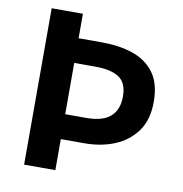

<svg xmlns="http://www.w3.org/2000/svg" viewBox="-82 -818 855 896"><g transform="rotate(10 345.0 -370.5)"><path d="M91 0V-741H239V-625H350Q431 -625 495.5 -603.5Q560 -582 598 -531.5Q636 -481 636 -393Q636 -308 597 -254Q558 -200 494 -173.5Q430 -147 350 -147H239V0ZM239 -265H339Q416 -265 453 -297.5Q490 -330 490 -393Q490 -457 452 -482.5Q414 -508 339 -508H239Z"/></g></svg>

Font: Noto Sans SC Thin
Style: Bold
Weight: 700
Version: Version 2.004-H2;hotconv 1.0.118;makeotfexe 2.5.65603